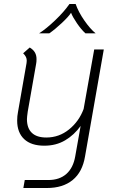

<svg xmlns="http://www.w3.org/2000/svg" viewBox="-20 -719 568 962"><path d="M500 -471 406 65Q393 143 344 183Q295 223 215 223H97L104 183H222Q278 183 312.5 152.5Q347 122 357 64L384 -88Q352 -43 306.5 -16Q261 11 202 11Q136 11 101 -22Q66 -55 66 -115Q66 -137 70 -157L113 -403Q114 -407 114 -415Q114 -425 110 -433.5Q106 -442 96 -452L129 -481Q147 -470 155 -456Q163 -442 163 -423Q163 -408 161 -399L119 -160Q115 -132 115 -122Q115 -77 139.5 -53.5Q164 -30 212 -30Q276 -30 326 -70.5Q376 -111 399 -173L452 -471ZM328 -699H359Q373 -659 402.5 -616.5Q432 -574 459 -552H408Q387 -571 365.5 -602.5Q344 -634 336 -655Q324 -636 290 -604Q256 -572 227 -552H176Q212 -575 256.5 -617.5Q301 -660 328 -699Z"/></svg>

Font: KoHo Light
Style: Italic
Weight: 300
Italic angle: -10°
Version: Version 1.000; ttfautohint (v1.6)